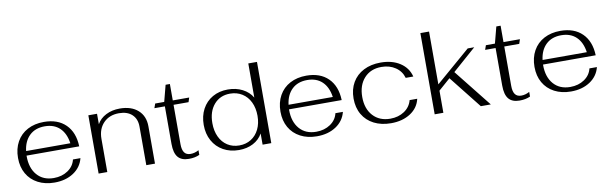

<svg xmlns="http://www.w3.org/2000/svg" viewBox="-46 -1131 5049 1590"><g transform="rotate(-10 2479.0 -336.5)"><path d="M496 -152H559Q540 -77 474 -33.5Q408 10 314 10Q235 10 175 -21.5Q115 -53 82.5 -110Q50 -167 50 -243Q50 -320 82.5 -378.5Q115 -437 174.5 -468.5Q234 -500 312 -500Q428 -500 495 -434Q562 -368 566 -250H123V-245Q123 -145 174 -86.5Q225 -28 314 -28Q383 -28 433 -62Q483 -96 496 -152ZM126 -288H498Q486 -372 438.5 -417.5Q391 -463 313 -463Q233 -463 184.5 -416.5Q136 -370 126 -288Z M685 -490H758V-402Q783 -448 834 -474Q885 -500 950 -500Q1047 -500 1103 -450Q1159 -400 1159 -314V0H1086V-324Q1086 -389 1046.5 -426Q1007 -463 937 -463Q856 -463 807 -412.5Q758 -362 758 -279V0H685Z M1322 -137V-453H1234L1247 -490H1323L1359 -628H1395V-490H1533L1521 -453H1395V-122Q1395 -74 1412 -51Q1429 -28 1464 -28Q1499 -28 1533 -47V-8Q1496 10 1443 10Q1381 10 1351.5 -25.5Q1322 -61 1322 -137Z M1612 -245Q1612 -320 1643 -378Q1674 -436 1730 -468Q1786 -500 1859 -500Q1927 -500 1981 -472.5Q2035 -445 2064 -396V-683H2137V0H2064V-94Q2036 -44 1984 -17Q1932 10 1865 10Q1791 10 1733.5 -22Q1676 -54 1644 -112Q1612 -170 1612 -245ZM2064 -243Q2064 -308 2040 -358Q2016 -408 1972 -435.5Q1928 -463 1871 -463Q1787 -463 1736 -404Q1685 -345 1685 -247Q1685 -182 1708.5 -132Q1732 -82 1775 -54.5Q1818 -27 1874 -27Q1930 -27 1973 -54Q2016 -81 2040 -130Q2064 -179 2064 -243Z M2703 -152H2766Q2747 -77 2681 -33.5Q2615 10 2521 10Q2442 10 2382 -21.5Q2322 -53 2289.5 -110Q2257 -167 2257 -243Q2257 -320 2289.5 -378.5Q2322 -437 2381.5 -468.5Q2441 -500 2519 -500Q2635 -500 2702 -434Q2769 -368 2773 -250H2330V-245Q2330 -145 2381 -86.5Q2432 -28 2521 -28Q2590 -28 2640 -62Q2690 -96 2703 -152ZM2333 -288H2705Q2693 -372 2645.5 -417.5Q2598 -463 2520 -463Q2440 -463 2391.5 -416.5Q2343 -370 2333 -288Z M2872 -245Q2872 -322 2905.5 -379.5Q2939 -437 3000.5 -468.5Q3062 -500 3143 -500Q3240 -500 3306 -457Q3372 -414 3391 -339H3327Q3311 -396 3261.5 -429.5Q3212 -463 3144 -463Q3053 -463 2999 -403.5Q2945 -344 2945 -245Q2945 -146 2999 -87Q3053 -28 3144 -28Q3212 -28 3262 -61.5Q3312 -95 3327 -152H3391Q3374 -77 3307 -33.5Q3240 10 3144 10Q3062 10 3000.5 -21.5Q2939 -53 2905.5 -110.5Q2872 -168 2872 -245Z M3899 0 3683 -273 3584 -186V0H3511V-683H3584V-239L3875 -490H3930L3732 -316L3983 0Z M4103 -137V-453H4015L4028 -490H4104L4140 -628H4176V-490H4314L4302 -453H4176V-122Q4176 -74 4193 -51Q4210 -28 4245 -28Q4280 -28 4314 -47V-8Q4277 10 4224 10Q4162 10 4132.5 -25.5Q4103 -61 4103 -137Z M4839 -152H4902Q4883 -77 4817 -33.5Q4751 10 4657 10Q4578 10 4518 -21.5Q4458 -53 4425.5 -110Q4393 -167 4393 -243Q4393 -320 4425.5 -378.5Q4458 -437 4517.5 -468.5Q4577 -500 4655 -500Q4771 -500 4838 -434Q4905 -368 4909 -250H4466V-245Q4466 -145 4517 -86.5Q4568 -28 4657 -28Q4726 -28 4776 -62Q4826 -96 4839 -152ZM4469 -288H4841Q4829 -372 4781.5 -417.5Q4734 -463 4656 -463Q4576 -463 4527.5 -416.5Q4479 -370 4469 -288Z"/></g></svg>

Font: Fahkwang Light
Style: Regular
Weight: 300
Version: Version 1.000; ttfautohint (v1.6)